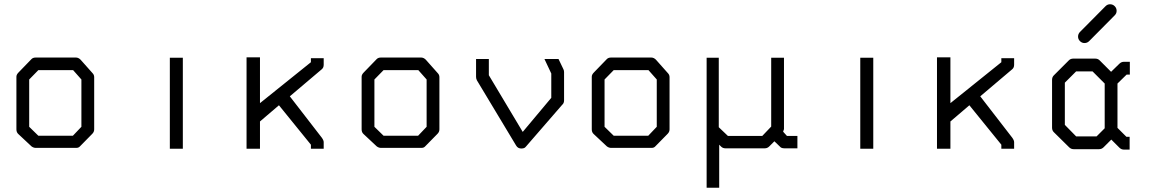

<svg xmlns="http://www.w3.org/2000/svg" viewBox="-20 -747 5440 901"><path d="M117 -374V-152L160 -110H322L362 -152V-374L323 -418H160ZM67 -407 128 -470Q135 -477 148 -477H336Q348 -477 358 -467L414 -404Q422 -396 422 -385V-140Q422 -128 413 -119L355 -60Q349 -53 337.5 -53H334H148Q137.5 -53 128 -60L66 -118Q57 -126 57 -140V-387Q57 -397 67 -407Z M777 -476H838V-49H777Z M1200 -177V-49H1137V-478H1200V-263L1439 -455V-474H1499V-443Q1499 -429.5 1490 -422L1340 -295L1490 -101Q1499 -88.5 1499 -80V-49H1439V-68L1289 -253Z M1737 -374V-152L1780 -110H1942L1982 -152V-374L1943 -418H1780ZM1687 -407 1748 -470Q1755 -477 1768 -477H1956Q1968 -477 1978 -467L2034 -404Q2042 -396 2042 -385V-140Q2042 -128 2033 -119L1975 -60Q1969 -53 1957.5 -53H1954H1768Q1757.5 -53 1748 -60L1686 -118Q1677 -126 1677 -140V-387Q1677 -397 1687 -407Z M2601 -470 2624 -422Q2627 -416 2627 -409V-276Q2627 -262.5 2618 -255L2448 -59L2443 -54Q2436.5 -50 2427 -50Q2410 -50 2402 -64L2218 -370Q2214 -378 2214 -386V-470H2274V-394L2433 -128L2567 -288V-402L2535 -470Z M2817 -374V-152L2860 -110H3022L3062 -152V-374L3023 -418H2860ZM2767 -407 2828 -470Q2835 -477 2848 -477H3036Q3048 -477 3058 -467L3114 -404Q3122 -396 3122 -385V-140Q3122 -128 3113 -119L3055 -60Q3049 -53 3037.5 -53H3034H2848Q2837.5 -53 2828 -60L2766 -118Q2757 -126 2757 -140V-387Q2757 -397 2767 -407Z M3296 -476H3353V-150L3396 -109H3557L3599 -153V-476H3659V-141Q3659 -139 3655 -129L3673 -109H3722V-51H3661Q3646 -51 3640 -59L3614 -84L3590 -60Q3581 -51 3569 -51H3384Q3372 -51 3364 -59L3355 -68V134H3296Z M4017 -476H4078V-49H4017Z M4440 -177V-49H4377V-478H4440V-263L4679 -455V-474H4739V-443Q4739 -429.5 4730 -422L4580 -295L4730 -101Q4739 -88.5 4739 -80V-49H4679V-68L4529 -253Z M5039 -575Q5039 -588 5048 -597L5168 -718Q5177 -727 5189 -727Q5202 -727 5211 -718Q5220 -709 5220 -696Q5220 -684 5211 -675L5091 -554Q5082 -545 5069 -545Q5057 -545 5048 -554Q5039 -563 5039 -575ZM5224 -147 5266 -105H5281V-45H5254Q5242 -45 5233 -54L5195 -92L5159 -56Q5150 -47 5138 -47H5018Q5006 -47 4997 -56L4925 -127Q4917 -135 4917 -148V-372Q4917 -385 4925 -393L4996 -464Q5004 -472 5017 -472H5119Q5132 -472 5140 -464L5194 -410L5233 -448Q5242 -457 5254 -457H5282V-397H5267L5224 -355ZM5164 -145V-355L5107 -412H5030L4977 -359V-161L5030 -107H5126Z"/></svg>

Font: IBM 3270
Style: Regular
Weight: 400
Monospace: yes
Version: Version 2.3.1